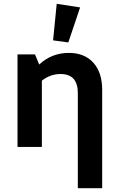

<svg xmlns="http://www.w3.org/2000/svg" viewBox="-20 -772 619 1009"><path d="M339 -549 259 -560 278 -752 401 -733ZM72 0V-486H164L186 -433Q252 -494 342 -494Q424 -494 470.5 -442.5Q517 -391 517 -300V217H389V-283Q389 -383 298 -383Q244 -383 200 -348V0Z"/></svg>

Font: Cantarell
Style: Bold
Weight: 700
Designer: Dave Crossland, Nikolaus Waxweiler, Florian Fecher, Jacques Le Bailly, Eben Sorkin, Alexei Vanyashin, Alexios Zavras, Em
Version: Version 0.303